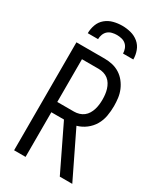

<svg xmlns="http://www.w3.org/2000/svg" viewBox="-233 -1043 965 1132"><g transform="rotate(30 250.0 -477.5)"><path d="M375 0 228 -304H142V0H64V-735H256Q283 -735 309.5 -729Q336 -723 359 -708.5Q382 -694 399 -672.5Q416 -651 426.5 -626Q437 -601 440.5 -574Q444 -547 444 -520Q444 -486 438 -452Q432 -418 415 -389Q398 -360 370.5 -339Q343 -318 310 -309L460 0ZM256 -374Q273 -374 290 -379Q307 -384 320.5 -394.5Q334 -405 343 -420Q352 -435 357 -451.5Q362 -468 364 -485Q366 -502 366 -520Q366 -537 364 -554Q362 -571 357 -587.5Q352 -604 343 -619Q334 -634 320.5 -644.5Q307 -655 290 -660Q273 -665 256 -665H142V-374ZM95 -815Q95 -845 105.5 -873.5Q116 -902 139 -921Q162 -940 191 -947.5Q220 -955 250 -955Q280 -955 309 -947.5Q338 -940 361 -921Q384 -902 394.5 -873.5Q405 -845 405 -815H335Q335 -831 329 -847Q323 -863 311 -873.5Q299 -884 282.5 -888Q266 -892 250 -892Q234 -892 217.5 -888Q201 -884 189 -873.5Q177 -863 171 -847Q165 -831 165 -815Z"/></g></svg>

Font: Iosevka
Style: Regular
Weight: 400
Monospace: yes
Designer: Belleve Invis
Foundry: Belleve Invis
Version: Version 33.2.3; ttfautohint (v1.8.4)